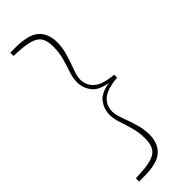

<svg xmlns="http://www.w3.org/2000/svg" viewBox="-286 -738 921 921"><g transform="rotate(-45 174.0 -278.0)"><path d="M308 -288V-268Q235 -262 205.5 -236Q176 -210 176 -169Q176 -148 188.5 -114.5Q201 -81 213 -42Q225 -3 225 35Q225 93 189.5 126Q154 159 65 159H30V137L67 135Q120 132 148 121Q176 110 186.5 88.5Q197 67 197 34Q197 -7 187 -42.5Q177 -78 166.5 -109Q156 -140 156 -167Q156 -205 178.5 -236.5Q201 -268 262 -278Q201 -288 178.5 -319.5Q156 -351 156 -389Q156 -417 166.5 -447.5Q177 -478 187 -513.5Q197 -549 197 -590Q197 -624 186.5 -645Q176 -666 148 -677Q120 -688 67 -691L30 -693V-715H65Q154 -715 189.5 -682.5Q225 -650 225 -591Q225 -553 213 -514Q201 -475 188.5 -442Q176 -409 176 -387Q176 -347 205.5 -320.5Q235 -294 308 -288Z"/></g></svg>

Font: Source Serif 4 ExtraLight
Style: Regular
Weight: 200
Designer: Frank Grießhammer
Foundry: Adobe
Version: Version 4.005;hotconv 1.1.0;makeotfexe 2.6.0